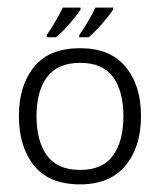

<svg xmlns="http://www.w3.org/2000/svg" viewBox="-20 -481 421 506"><path d="M351.6 -174.8Q351.6 -93.8 310.5 -44.4Q269.5 4.9 190.9 4.9Q109.4 4.9 69.6 -44.7Q29.8 -94.2 29.8 -175.3Q29.8 -255.4 69.6 -304.7Q109.4 -354 191.4 -354Q270 -354 310.8 -305.2Q351.6 -256.3 351.6 -174.8ZM76.2 -174.8Q76.2 -108.9 104 -71Q131.8 -33.2 190.9 -33.2Q250.5 -33.2 277.8 -71Q305.2 -108.9 305.2 -174.8Q305.2 -240.7 277.8 -278.1Q250.5 -315.4 191.4 -315.4Q132.3 -315.4 104.2 -278.1Q76.2 -240.7 76.2 -174.8ZM278.3 -456.1Q270.5 -443.4 250.2 -419.7Q230 -396 213.4 -382.8H189V-388.7Q199.2 -402.8 211.4 -423.6Q223.6 -444.3 231.4 -460.9H278.3ZM192.4 -456.1Q184.6 -443.4 164.3 -419.7Q144 -396 127.4 -382.8H103V-388.7Q113.3 -402.8 125.5 -423.6Q137.7 -444.3 145.5 -460.9H192.4Z"/></svg>

Font: NotoSansOldHungarianUI
Style: Regular
Weight: 400
Designer: Monotype Design Team
Foundry: Monotype Imaging Inc.
Version: Version 1001.000; ttfautohint (v1.8.4.7-5d5b)